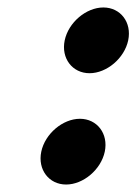

<svg xmlns="http://www.w3.org/2000/svg" viewBox="-20 -494 365 514"><path d="M153.2 -386C143.1 -338 173.7 -298 219.7 -298C265.7 -298 313.1 -338 323.2 -386C333.3 -434 302.7 -474 256.7 -474C210.7 -474 163.3 -434 153.2 -386ZM90.5 -88C80.4 -40 111 0 157 0C203 0 250.4 -40 260.5 -88C270.6 -136 240 -176 194 -176C148 -176 100.6 -136 90.5 -88Z"/></svg>

Font: Hussar
Style: BdOblTwo
Weight: 700
Foundry: Cannot Into Space Fonts
Version: Version 2.00